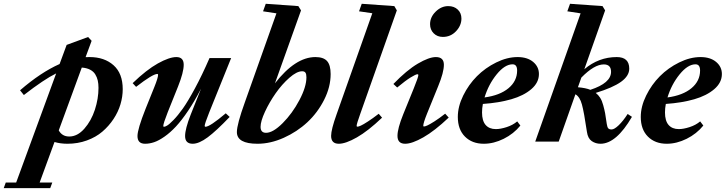

<svg xmlns="http://www.w3.org/2000/svg" viewBox="-148 -745 3818 1010"><path d="M207 11.2Q169.9 11.2 138.7 2L60.5 215.3H127L116.2 244.6H-128.4L-117.7 215.3H-63L147.5 -358.9Q84.5 -328.1 -22.5 -245.1L-42.5 -270Q66.4 -364.3 165.5 -408.2L202.6 -508.8L315.4 -550.3L334 -530.3L302.2 -444.3Q309.6 -444.8 323.2 -444.8Q400.9 -444.8 449.2 -401.9Q497.6 -358.9 497.6 -275.9Q497.6 -236.3 485.6 -196Q473.6 -155.8 449 -118.7Q424.3 -81.5 390.4 -52.5Q356.4 -23.4 308.8 -6.1Q261.2 11.2 207 11.2ZM370.1 -282.7Q370.1 -304.7 366.2 -321.8Q362.3 -338.9 353 -354Q343.8 -369.1 325.9 -378.4Q308.1 -387.7 282.2 -389.6L161.1 -59.1Q178.7 -26.9 216.3 -26.9Q259.3 -26.9 295.7 -68.1Q332 -109.4 351.1 -167.7Q370.1 -226.1 370.1 -282.7Z M615.2 11.2Q575.2 11.2 575.2 -29.3Q575.2 -65.4 617.7 -172.4L664.1 -287.6Q683.6 -335.9 683.6 -351.6Q683.6 -356 679.7 -356Q655.3 -356 567.9 -288.1L549.8 -307.6Q622.6 -377.9 682.6 -411.4Q742.7 -444.8 779.8 -444.8Q818.4 -444.8 818.4 -404.3Q818.4 -364.7 788.6 -290L734.4 -154.8Q710.9 -95.2 710.9 -82Q710.9 -78.1 714.8 -78.1Q720.2 -78.1 731.2 -84.5Q742.2 -90.8 764.9 -114Q787.6 -137.2 813.7 -173.8Q839.8 -210.4 877.4 -280Q915 -349.6 954.1 -439.5H1067.9L952.6 -153.8Q928.7 -93.8 928.7 -83Q928.7 -78.1 932.6 -78.1Q956.1 -78.1 1039.6 -148.9L1060.1 -129.9Q989.7 -56.2 944.3 -22.5Q898.9 11.2 865.7 11.2Q825.7 11.2 825.7 -29.3Q825.7 -66.9 855 -141.6L909.7 -278.8Q876 -213.4 841.8 -162.6Q807.6 -111.8 777.6 -79.6Q747.6 -47.4 717.5 -26.4Q687.5 -5.4 663.1 2.9Q638.7 11.2 615.2 11.2Z M1206.5 11.2Q1098.1 11.2 1098.1 -50.3Q1098.1 -90.8 1140.6 -208.5L1306.2 -674.8L1235.8 -685.5L1250 -725.1L1421.4 -712.9L1435.5 -690.4L1298.3 -306.6Q1405.8 -444.8 1511.2 -444.8Q1553.7 -444.8 1572.5 -423.8Q1591.3 -402.8 1591.3 -355.5Q1591.3 -287.6 1557.1 -220Q1522.9 -152.3 1469 -102.1Q1415 -51.8 1345 -20.3Q1274.9 11.2 1206.5 11.2ZM1251.5 -46.4Q1288.1 -46.4 1338.9 -97.2Q1389.6 -147.9 1426.8 -218Q1463.9 -288.1 1463.9 -338.4Q1463.9 -355.5 1458.7 -362.8Q1453.6 -370.1 1441.4 -370.1Q1413.1 -370.1 1374 -335.7Q1335 -301.3 1302 -254.2Q1269 -207 1245.8 -157Q1222.7 -106.9 1222.7 -77.6Q1222.7 -46.4 1251.5 -46.4Z M1634.3 11.2Q1593.8 11.2 1593.8 -30.3Q1593.8 -63 1622.6 -143.6L1810.5 -675.3L1740.7 -685.5L1754.9 -725.1L1926.3 -712.9L1939.5 -690.4L1747.1 -146Q1728 -93.3 1728 -82.5Q1728 -78.6 1732.4 -78.6Q1737.8 -78.6 1750.2 -84.2Q1762.7 -89.8 1787.6 -106Q1812.5 -122.1 1844.2 -146.5L1861.8 -126Q1788.1 -55.7 1729.2 -22.2Q1670.4 11.2 1634.3 11.2Z M2181.6 -550.8Q2152.3 -550.8 2133.3 -569.8Q2114.3 -588.9 2114.3 -617.7Q2114.3 -654.8 2143.8 -683.8Q2173.3 -712.9 2210 -712.9Q2240.7 -712.9 2260 -694.6Q2279.3 -676.3 2279.3 -647.5Q2279.3 -610.8 2251 -580.8Q2222.7 -550.8 2181.6 -550.8ZM1983.4 11.2Q1942.9 11.2 1942.9 -30.3Q1942.9 -68.8 1973.1 -143.6L2028.3 -279.3Q2052.7 -339.4 2052.7 -350.1Q2052.7 -354.5 2048.3 -354.5Q2039.6 -354.5 2012.5 -337.9Q1985.4 -321.3 1941.4 -284.7L1921.4 -303.2Q1991.7 -376 2050.3 -410.4Q2108.9 -444.8 2145 -444.8Q2187 -444.8 2187 -404.3Q2187 -364.3 2157.2 -292L2098.1 -146.5Q2078.6 -97.7 2078.6 -83.5Q2078.6 -79.6 2082 -79.6Q2087.9 -79.6 2099.9 -85Q2111.8 -90.3 2137 -106.2Q2162.1 -122.1 2193.8 -147L2212.4 -126.5Q2138.2 -56.2 2078.9 -22.5Q2019.5 11.2 1983.4 11.2Z M2397 11.2Q2335.4 11.2 2297.9 -26.4Q2260.3 -64 2260.3 -129.9Q2260.3 -184.6 2288.6 -242.2Q2316.9 -299.8 2360.8 -344Q2404.8 -388.2 2462.4 -416.5Q2520 -444.8 2574.7 -444.8Q2626 -444.8 2656.5 -419.4Q2687 -394 2687 -355.5Q2687 -310.5 2647 -276.1Q2606.9 -241.7 2541.7 -222.9Q2476.6 -204.1 2392.1 -198.2Q2387.7 -175.3 2387.7 -153.3Q2387.7 -109.4 2406.7 -87.6Q2425.8 -65.9 2460.4 -65.9Q2484.9 -65.9 2517.3 -76.4Q2549.8 -86.9 2572.8 -106.4L2589.4 -84.5Q2554.2 -41 2501.7 -14.9Q2449.2 11.2 2397 11.2ZM2548.3 -406.7Q2507.8 -406.7 2464.8 -354Q2421.9 -301.3 2400.9 -232.4Q2481.4 -243.2 2526.9 -281Q2572.3 -318.8 2572.3 -374Q2572.3 -406.7 2548.3 -406.7Z M2667.5 0 2906.2 -674.8 2836.4 -685.5 2850.6 -725.1 3021.5 -712.9 3035.2 -690.4 2925.8 -380.9Q3001.5 -444.8 3096.2 -444.8Q3162.1 -444.8 3162.1 -383.8Q3162.1 -345.7 3118.9 -314.7Q3075.7 -283.7 2985.8 -256.3Q2999.5 -245.6 3009 -230.7Q3018.6 -215.8 3025.1 -191.9Q3031.7 -168 3035.2 -149.2Q3038.6 -130.4 3043.9 -92.8Q3046.4 -75.7 3051.8 -69.8Q3057.1 -64 3069.3 -64Q3083.5 -64 3106.7 -86.2Q3129.9 -108.4 3153.8 -145.5L3176.3 -130.4Q3093.8 11.2 3010.7 11.2Q2984.9 11.2 2964.6 -2.9Q2944.3 -17.1 2939.5 -51.3Q2924.3 -154.8 2913.1 -195.6Q2901.9 -236.3 2878.9 -249L2791 0ZM3028.3 -406.2Q2978 -406.2 2910.2 -336.9L2892.1 -286.1Q2934.6 -282.2 2957.5 -272.5Q3066.4 -308.1 3066.4 -367.2Q3066.4 -406.2 3028.3 -406.2Z M3359.4 11.2Q3297.9 11.2 3260.3 -26.4Q3222.7 -64 3222.7 -129.9Q3222.7 -184.6 3251 -242.2Q3279.3 -299.8 3323.2 -344Q3367.2 -388.2 3424.8 -416.5Q3482.4 -444.8 3537.1 -444.8Q3588.4 -444.8 3618.9 -419.4Q3649.4 -394 3649.4 -355.5Q3649.4 -310.5 3609.4 -276.1Q3569.3 -241.7 3504.2 -222.9Q3439 -204.1 3354.5 -198.2Q3350.1 -175.3 3350.1 -153.3Q3350.1 -109.4 3369.1 -87.6Q3388.2 -65.9 3422.9 -65.9Q3447.3 -65.9 3479.7 -76.4Q3512.2 -86.9 3535.2 -106.4L3551.8 -84.5Q3516.6 -41 3464.1 -14.9Q3411.6 11.2 3359.4 11.2ZM3510.7 -406.7Q3470.2 -406.7 3427.2 -354Q3384.3 -301.3 3363.3 -232.4Q3443.8 -243.2 3489.3 -281Q3534.7 -318.8 3534.7 -374Q3534.7 -406.7 3510.7 -406.7Z"/></svg>

Font: Elstob ExtraBold
Style: Italic
Weight: 800
Italic angle: -20°
Designer: Peter S. Baker
Version: Version 1.015